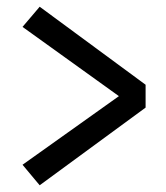

<svg xmlns="http://www.w3.org/2000/svg" viewBox="-20 -591 493 571"><path d="M98 -40 47 -101 356 -321V-289L47 -511L98 -571L413 -339V-271Z"/></svg>

Font: Karla ExtraLight
Style: Regular
Weight: 400
Version: Version 2.001